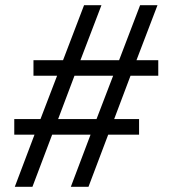

<svg xmlns="http://www.w3.org/2000/svg" viewBox="-20 -720 665 740"><path d="M181 -201 105 0H37L113 -201H35V-261H136L200 -428H109V-488H223L304 -700H371L290 -488H439L520 -700H587L506 -488H590V-428H483L420 -261H516V-201H397L321 0H253L329 -201ZM267 -428 204 -261H352L416 -428Z"/></svg>

Font: Spirax
Style: Regular
Weight: 400
Designer: Brenda Gallo (gbrenda1987@gmail.com)
Foundry: Brenda Gallo
Version: Version 1.002